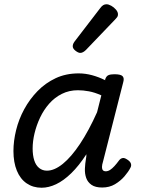

<svg xmlns="http://www.w3.org/2000/svg" viewBox="-20 -863 663 900"><path d="M175 17Q135 17 105 -3.5Q75 -24 59 -63Q43 -102 43 -155Q43 -202 55.5 -253Q68 -304 93.5 -351Q119 -398 156 -436Q193 -474 241 -496.5Q289 -519 349 -519Q380 -519 411.5 -510.5Q443 -502 473 -487V-491Q478 -506 488 -510.5Q498 -515 516 -515Q546 -515 554.5 -506Q563 -497 558 -479L463 -106Q458 -90 458 -80Q458 -70 462.5 -65Q467 -60 475 -60Q486 -60 496 -66.5Q506 -73 516.5 -84.5Q527 -96 538 -111Q545 -120 554 -122Q563 -124 575 -116Q590 -107 593.5 -96.5Q597 -86 591 -76Q582 -58 563.5 -36.5Q545 -15 519 0.5Q493 16 459 16Q427 16 409 3.5Q391 -9 384 -29Q377 -49 378 -72.5Q379 -96 383 -119Q384 -124 384.5 -129Q385 -134 385 -140Q350 -86 314 -51Q278 -16 243 0.5Q208 17 175 17ZM133 -167Q133 -135 140.5 -111.5Q148 -88 163.5 -75.5Q179 -63 200 -63Q235 -63 274.5 -95Q314 -127 355 -188.5Q396 -250 435 -337L455 -416Q424 -430 396.5 -435Q369 -440 345 -440Q304 -440 270 -423Q236 -406 210.5 -377Q185 -348 168 -312Q151 -276 142 -238.5Q133 -201 133 -167ZM356 -615Q347 -615 334 -625Q321 -635 321 -646Q321 -652 323 -657Q325 -662 330 -669L449 -824Q457 -835 464 -839Q471 -843 479 -843Q489 -843 501.5 -836Q514 -829 523.5 -818Q533 -807 533 -796Q533 -788 529.5 -783Q526 -778 520 -772L383 -629Q369 -615 356 -615Z"/></svg>

Font: Playwrite DE SAS
Style: Regular
Weight: 400
Designer: Veronika Burian, José Scaglione
Foundry: TypeTogether
Version: Version 1.002